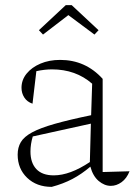

<svg xmlns="http://www.w3.org/2000/svg" viewBox="-20 -721 529 750"><path d="M182 9Q123 9 86 -26.5Q49 -62 49 -117Q49 -145 61.5 -166Q74 -187 105.5 -204Q137 -221 193 -237Q249 -253 336 -271L340 -394Q276 -450 183 -450Q154 -450 122 -443L107 -316Q86 -323 75 -340Q64 -357 64 -378Q64 -409 84 -433.5Q104 -458 138 -472.5Q172 -487 215 -487Q314 -487 381 -413V-49L486 -52Q475 -24 455 -9.5Q435 5 413 5Q388 5 365.5 -14Q343 -33 333 -70Q299 -41 263 -22Q227 -3 182 9ZM99 -129Q99 -85 122 -60.5Q145 -36 190 -36Q253 -36 331 -88L335 -238L108 -188Q99 -158 99 -129ZM260 -701 365 -603 349 -586 247 -662 148 -586 132 -603 237 -701Z"/></svg>

Font: Piazzolla ExtraLight
Style: Regular
Weight: 200
Designer: Juan Pablo del Peral
Foundry: Huerta Tipografica
Version: Version 1.330